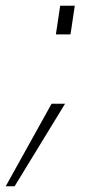

<svg xmlns="http://www.w3.org/2000/svg" viewBox="-61 -491 322 670"><path d="M-41 159 119 -129H166L-10 159ZM134 -371 149 -471H200L185 -371Z"/></svg>

Font: Hanken Grotesk ExtraLight
Style: Italic
Weight: 250
Italic angle: -8°
Designer: Alfredo Marco Pradil
Foundry: Hanken Design Co.
Version: Version 3.013